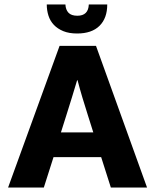

<svg xmlns="http://www.w3.org/2000/svg" viewBox="-20 -834 692 854"><path d="M271 -814Q272 -791 284.5 -777.5Q297 -764 324 -764Q373 -764 375 -814H457Q457 -753 422.5 -719Q388 -685 323 -685Q287 -685 261.5 -695.5Q236 -706 219.5 -723.5Q203 -741 195.5 -764.5Q188 -788 188 -814ZM245 -630H407L634 0H473L430 -135H218L175 0H16ZM251 -245H395L371 -321Q359 -358 346.5 -400Q334 -442 325 -477H323Q313 -442 300 -401Q287 -360 275 -321Z"/></svg>

Font: Mukta ExtraBold
Style: Regular
Weight: 800
Designer: Girish Dalvi and Yashodeep Gholap
Foundry: Ek Type
Version: Version 2.538;PS 1.002;hotconv 16.6.51;makeotf.lib2.5.65220;